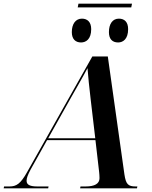

<svg xmlns="http://www.w3.org/2000/svg" viewBox="-79 -1020 823 1040"><path d="M636 -1000H346L342 -980H632ZM561 -790C587 -790 615 -808 615 -862C615 -901 595 -919 565 -919C531 -919 511 -891 511 -846C511 -808 530 -790 561 -790ZM360 -790C387 -790 415 -808 415 -862C415 -901 394 -919 365 -919C331 -919 310 -891 310 -846C310 -808 330 -790 360 -790ZM-59 0H182L184 -10H124C83 -10 65 -19 65 -41C65 -55 71 -72 87 -102L176 -261H438L458 -88C459 -79 460 -66 460 -55C460 -25 434 -10 385 -10H357L355 0H663L665 -10H656C615 -10 603 -22 595 -75L505 -714H421L68 -88C32 -24 10 -10 -28 -10H-57ZM306 -492C339 -551 374 -610 395 -651C398 -609 405 -542 412 -483L437 -271H182Z"/></svg>

Font: Noto Serif Display SemiBold
Style: Italic
Weight: 600
Italic angle: -12°
Designer: Monotype Design Team
Foundry: Monotype Imaging Inc.
Version: Version 2.009